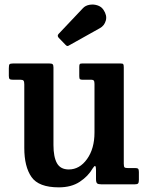

<svg xmlns="http://www.w3.org/2000/svg" viewBox="-20 -793 637 826"><path d="M84.5 -156.5V-430Q84.5 -442 81.2 -446Q78 -450 67.5 -450H35.5Q25 -450 21.5 -453Q18 -456 18 -466.5V-499Q18 -513 21 -516.5Q24 -520 37.5 -520H191.5Q202.5 -520 206.2 -516.8Q210 -513.5 210 -503V-169Q210 -118 225 -91Q240 -64 276 -64Q322.5 -64 354.5 -108.8Q386.5 -153.5 386.5 -223V-432Q386.5 -442.5 383.5 -446.2Q380.5 -450 373 -450H334.5Q327 -450 324 -452.5Q321 -455 321 -465.5V-505Q321 -514.5 323.2 -517.2Q325.5 -520 334.5 -520H497.5Q508 -520 510.2 -517Q512.5 -514 512.5 -503V-89Q512.5 -76 515.8 -73Q519 -70 530.5 -70H562.5Q571 -70 574.2 -66.8Q577.5 -63.5 577.5 -53V-19.5Q577.5 -8 574.2 -4Q571 0 560 0H416Q402.5 0 397.8 -4.2Q393 -8.5 393 -23.5V-62.5Q393 -91.5 379 -69Q359.5 -35 323.2 -11Q287 13 233 13Q146.5 13 115.5 -31.5Q84.5 -76 84.5 -156.5ZM261.5 -600.5 232.5 -630.5Q224.5 -639.5 232.5 -647.5L336.5 -757.5Q347 -769 364.2 -772.2Q381.5 -775.5 398.5 -770.2Q415.5 -765 425 -751Q441.5 -726.5 435.2 -704.5Q429 -682.5 410 -672L279.5 -599Q273.5 -595 270 -595Q266.5 -595 261.5 -600.5Z"/></svg>

Font: Besley* Narrow Semi
Style: Regular
Weight: 600
Width: 4
Designer: Owen Earl
Foundry: indestructible type*
Version: Version 3.000; ttfautohint (v1.8.3)